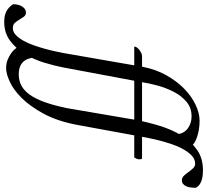

<svg xmlns="http://www.w3.org/2000/svg" viewBox="-221 -691 983 911"><g transform="rotate(90 270.5 -235.5)"><path d="M566 -418H83Q74 -418 66 -414Q58 -410 51 -404.5Q44 -399 40 -393Q36 -387 36 -382Q37 -382 37 -381.5Q37 -381 38 -381H562Q566 -387 568.5 -392.5Q571 -398 571 -406Q571 -410 570 -414Q569 -418 566 -418ZM388 -691Q352 -691 312 -672Q272 -653 236 -618Q200 -583 172 -533Q144 -483 132 -421L67 -47Q64 -32 59 -8Q54 16 46.5 43Q39 70 29.5 97Q20 124 7.5 146Q-5 168 -19.5 181.5Q-34 195 -51 195Q-68 195 -76.5 185.5Q-85 176 -92 164Q-99 152 -106 142.5Q-113 133 -125 133Q-136 133 -143.5 139Q-151 145 -156 154Q-161 163 -163 173.5Q-165 184 -165 193Q-162 199 -156 206Q-150 213 -140.5 220Q-131 227 -116.5 231.5Q-102 236 -81 236Q-29 236 8.5 208Q46 180 71.5 138Q97 96 112 47Q127 -2 135 -44L205 -418Q210 -451 221 -491.5Q232 -532 250.5 -568Q269 -604 297.5 -628.5Q326 -653 367 -653Q399 -653 423 -636Q447 -619 452 -587L504 -656Q501 -661 491.5 -667Q482 -673 466.5 -678.5Q451 -684 431 -687.5Q411 -691 388 -691ZM623 -707Q566 -707 526 -679Q486 -651 458 -605.5Q430 -560 412.5 -503Q395 -446 384 -389L328 -61Q315 1 299.5 44Q284 87 264.5 114.5Q245 142 221 154.5Q197 167 168 167Q147 167 132.5 161.5Q118 156 108.5 146Q99 136 94 122Q89 108 87 90Q75 86 63 95Q51 104 42.5 118Q34 132 32 147.5Q30 163 39 173Q41 176 48 185Q55 194 67.5 203Q80 212 98 219.5Q116 227 139 227Q164 227 202 210Q240 193 279.5 153.5Q319 114 354 50Q389 -14 407 -107L464 -418Q465 -424 469 -445Q473 -466 480 -494Q487 -522 497 -553Q507 -584 521 -610Q535 -636 552.5 -653Q570 -670 592 -670Q604 -670 613.5 -660Q623 -650 631 -638.5Q639 -627 648.5 -617Q658 -607 670 -607Q681 -607 688 -613Q695 -619 699 -628Q703 -637 704.5 -649Q706 -661 706 -673Q703 -679 697.5 -685Q692 -691 682 -696Q672 -701 658 -704Q644 -707 623 -707Z"/></g></svg>

Font: Vermiglione
Style: Italic
Weight: 400
Italic angle: -11°
Version: Version 1.105